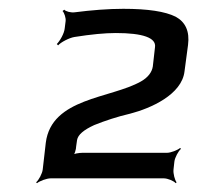

<svg xmlns="http://www.w3.org/2000/svg" viewBox="-20 -678 448 436"><path d="M374 -293 376 -311C377 -320 385 -335 391 -340L389 -342C383 -337 368 -331 359 -331H167C160 -331 146 -329 142 -325L145 -322C149 -326 153 -339 153 -346L155 -360C157 -372 170 -383 194 -394C219 -404 246 -413 276 -420C322 -432 393 -463 399 -516L407 -576C411 -607 401 -628 379 -640C355 -652 316 -658 260 -658C226 -658 188 -655 149 -650C141 -649 129 -652 126 -656L122 -653C126 -649 130 -637 129 -630L127 -614C126 -602 116 -585 109 -578L112 -575C118 -582 137 -592 149 -594C187 -600 218 -603 243 -603C305 -603 335 -592 332 -571L327 -527C325 -514 316 -502 300 -493C231 -454 97 -456 84 -354L77 -293C76 -284 68 -269 62 -264L64 -262C70 -267 86 -273 95 -273H352C361 -273 375 -267 379 -262L381 -264C377 -269 373 -284 374 -293Z"/></svg>

Font: Gamestation Storm Oblique 
Style: Italic
Weight: 400
Designer: Jonas Hecksher
Foundry: Jonas Hecksher, Playtypeª, e-types AS
Version: Version 1.003